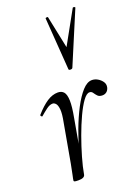

<svg xmlns="http://www.w3.org/2000/svg" viewBox="-142 -793 627 863"><g transform="rotate(-20 172.0 -361.5)"><path d="M111 -7 101 -8Q109 -53 123.5 -105.5Q138 -158 157 -209Q176 -260 198 -302Q220 -344 243 -369.5Q266 -395 289 -395Q303 -395 316 -387.5Q329 -380 337.5 -368Q346 -356 343 -341Q340 -328 331.5 -321Q323 -314 311 -314Q296 -314 288.5 -322Q281 -330 275.5 -338.5Q270 -347 260 -347Q246 -347 229 -323.5Q212 -300 194 -261.5Q176 -223 159.5 -177.5Q143 -132 130 -87Q117 -42 111 -7ZM79 8Q65 8 61 6.5Q57 5 57 2Q57 -2 62.5 -26.5Q68 -51 72 -74L105 -259Q113 -299 111 -319.5Q109 -340 102 -348Q95 -356 87 -356Q73 -356 57 -344Q41 -332 26 -319Q24 -316 20 -320Q16 -324 18 -327Q48 -361 74 -378Q100 -395 126 -395Q144 -395 154 -383.5Q164 -372 165 -343Q166 -314 156 -261L111 -7Q108 8 79 8ZM207 -477 189 -726Q189 -729 195 -729.5Q201 -730 201 -727L233 -573L320 -730Q322 -732 327 -730.5Q332 -729 331 -726L226 -477Q224 -472 215.5 -472Q207 -472 207 -477Z"/></g></svg>

Font: Cormorant
Style: Italic
Weight: 400
Italic angle: -10°
Designer: Christian Thalmann (Catharsis Fonts)
Foundry: Catharsis Fonts
Version: Version 4.000